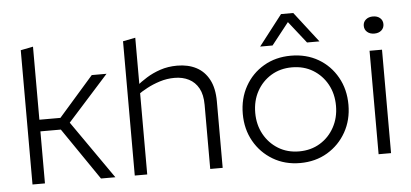

<svg xmlns="http://www.w3.org/2000/svg" viewBox="-51 -863 2098 980"><g transform="rotate(-5 998.0 -373.0)"><path d="M78.9 -688 142.7 -700.6V0H78.9ZM225.8 -298.2 428.8 -530H504.5L295.8 -297.8L503.5 0H429.8ZM115.6 -266.6V-326.3H282.8V-266.6Z M602.9 -688 666.7 -700.6V0H602.9ZM848.2 -479Q809.3 -479 772.7 -467.5Q736.1 -455.9 706.3 -439.9Q676.4 -423.9 657.2 -409.7L655 -455Q677.9 -474 709.3 -493.6Q740.7 -513.3 780.2 -526.6Q819.7 -540 867.2 -540Q922.8 -540 964.4 -518.4Q1006 -496.9 1029.6 -452.6Q1053.3 -408.4 1053.3 -340V0H989.5V-328.8Q989.5 -380.7 971.4 -413.5Q953.3 -446.4 921.4 -462.7Q889.6 -479 848.2 -479Z M1449.7 10Q1528.7 10 1589.9 -26.5Q1651 -63 1685.9 -125Q1720.9 -187 1720.9 -265Q1720.9 -343.8 1685.9 -406.1Q1651 -468.5 1589.9 -504.3Q1528.7 -540 1449.7 -540Q1371.6 -540 1310.5 -504.3Q1249.3 -468.5 1214.4 -406.1Q1179.5 -343.8 1179.5 -265Q1179.5 -187 1214.4 -125Q1249.3 -63 1310.5 -26.5Q1371.6 10 1449.7 10ZM1449.7 -49.7Q1389.8 -49.7 1343.1 -78.3Q1296.5 -106.9 1269.9 -155.6Q1243.3 -204.3 1243.3 -265Q1243.3 -326.9 1269.9 -375.3Q1296.5 -423.6 1343.1 -452Q1389.8 -480.3 1449.7 -480.3Q1510.6 -480.3 1557.2 -452Q1603.8 -423.6 1630.4 -375.3Q1657.1 -326.9 1657.1 -265Q1657.1 -204.3 1630.4 -155.5Q1603.8 -106.6 1557.2 -78.2Q1510.6 -49.7 1449.7 -49.7ZM1418.4 -756 1297.7 -600H1361.3L1449.7 -712.1L1538 -600H1601.7L1481 -756Z M1852.2 -530H1916V0H1852.2ZM1884.3 -615.3Q1862 -615.3 1847.9 -627.5Q1833.8 -639.8 1833.8 -659.3Q1833.8 -678.8 1847.9 -690.9Q1862 -703 1884.3 -703Q1906.9 -703 1920.7 -690.9Q1934.6 -678.8 1934.6 -659.3Q1934.6 -639.8 1920.7 -627.5Q1906.9 -615.3 1884.3 -615.3Z"/></g></svg>

Font: Roundo Variable
Style: Regular
Weight: 200
Designer: Shiva Nallaperumal
Foundry: Indian Type Foundry
Version: Version 2.000